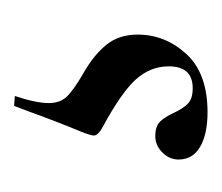

<svg xmlns="http://www.w3.org/2000/svg" viewBox="-41 2 314 272"><g transform="rotate(-90 116.0 138.0)"><path d="M106 50Q106 66 115 75.5Q124 85 148 99Q173 113 188 131Q203 149 203 176Q203 215 175.5 245Q148 275 93 275Q62 275 44 264.5Q26 254 26 234Q26 221 36 211Q46 201 59 201Q73 201 79.5 207.5Q86 214 92 227Q98 240 105 247Q112 254 127 254Q158 254 158 220Q158 194 139.5 173.5Q121 153 73 127Q60 120 60 114Q60 110 65 97Q80 61 94 22L102 1L116 2Q106 32 106 50Z"/></g></svg>

Font: Cormorant Infant Medium
Style: Regular
Weight: 500
Designer: Christian Thalmann (Catharsis Fonts)
Foundry: Catharsis Fonts
Version: Version 4.000